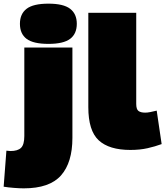

<svg xmlns="http://www.w3.org/2000/svg" viewBox="-70 -810 904 1050"><path d="M195 -570Q112 -570 75.5 -597.5Q39 -625 39 -680Q39 -734 75.5 -762Q112 -790 195 -790Q277 -790 313.5 -762Q350 -734 350 -680Q350 -625 313.5 -597.5Q277 -570 195 -570ZM326 -550V-56Q326 79 263.5 149.5Q201 220 60 220Q38 220 6 217.5Q-26 215 -50 211L-35 14Q-22 16 -13 16Q27 16 45 -1.5Q63 -19 63 -66V-550Z M675 -740V-242Q675 -212 687.5 -203Q700 -194 724 -194Q736 -194 751.5 -197Q767 -200 787 -205L814 -22Q779 -9 737 0.5Q695 10 643 10Q527 10 470 -42.5Q413 -95 413 -224V-740Z"/></svg>

Font: Georama Expanded Black
Style: Regular
Weight: 900
Width: 7
Designer: Jean-Baptiste Levee
Foundry: Production Type
Version: Version 1.000